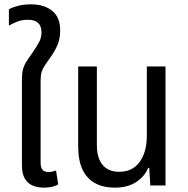

<svg xmlns="http://www.w3.org/2000/svg" viewBox="-20 -854 864 884"><path d="M182 10Q155 10 132 1Q109 -8 95 -30.5Q81 -53 81 -94V-486Q81 -514 85 -531.5Q89 -549 99 -566Q109 -583 128 -609Q150 -641 160.5 -661Q171 -681 171 -705Q171 -734 155.5 -748.5Q140 -763 108 -763Q81 -763 58.5 -754Q36 -745 21 -736V-811Q34 -819 60.5 -826.5Q87 -834 123 -834Q183 -834 220 -804.5Q257 -775 257 -714Q257 -674 243.5 -644Q230 -614 212 -590Q197 -568 187 -553.5Q177 -539 172 -524Q167 -509 167 -484V-105Q167 -82 176 -72Q185 -62 203 -62Q212 -62 221 -64Q230 -66 238 -69L248 -5Q232 4 215 7Q198 10 182 10Z M509 10Q456 10 418 -10.5Q380 -31 360 -73Q340 -115 340 -181V-548H426V-186Q426 -126 452.5 -94.5Q479 -63 529 -63Q590 -63 623 -108.5Q656 -154 656 -229V-548H742V0H672L667 -81H662Q646 -41 606.5 -15.5Q567 10 509 10Z"/></svg>

Font: Noto Sans Thai SemiCondensed
Style: Regular
Weight: 400
Width: 4
Designer: Monotype Design Team
Foundry: Monotype Imaging Inc.
Version: Version 2.001